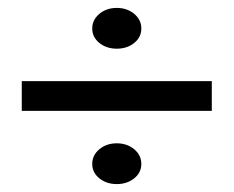

<svg xmlns="http://www.w3.org/2000/svg" viewBox="-20 -550 590 485"><path d="M213 -478Q213 -500 231 -515Q249 -530 275 -530Q301 -530 319 -515Q337 -500 337 -478Q337 -456 319 -441.5Q301 -427 275 -427Q249 -427 231 -441.5Q213 -456 213 -478ZM35 -345H515V-270H35ZM213 -136Q213 -158 231 -173Q249 -188 275 -188Q301 -188 319 -173Q337 -158 337 -136Q337 -114 319 -99.5Q301 -85 275 -85Q249 -85 231 -99.5Q213 -114 213 -136Z"/></svg>

Font: Farro Light
Style: Regular
Weight: 300
Designer: Aceler Chua
Foundry: Grayscale Limited
Version: Version 1.101